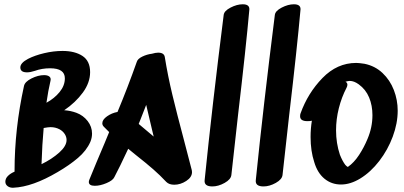

<svg xmlns="http://www.w3.org/2000/svg" viewBox="-20 -898 1889 897"><path d="M258 -294Q239 -304 216 -304Q206 -304 184 -300Q177 -225 174 -131Q223 -155 257 -185.5Q291 -216 291 -244Q291 -259 282 -272.5Q273 -286 258 -294ZM410 -274Q410 -254 402 -235Q384 -194 344 -160Q304 -126 249 -94Q132 -25 43 -21Q27 -20 16 -28Q5 -36 5 -49Q5 -64 17 -76Q29 -88 48 -96V-99Q48 -296 92 -496Q96 -516 127 -531.5Q158 -547 186 -547Q202 -547 210.5 -540.5Q219 -534 216 -521Q205 -474 197 -418Q234 -438 258.5 -468Q283 -498 283 -532Q283 -579 214 -579Q176 -579 143 -567Q122 -560 106 -560Q75 -560 75 -583Q75 -604 111 -623Q142 -639 186 -649.5Q230 -660 272 -660Q330 -660 365.5 -636.5Q401 -613 401 -561Q401 -512 367 -465.5Q333 -419 280 -383Q310 -381 337 -371Q369 -359 389.5 -332.5Q410 -306 410 -274Z M636 -339 628 -319 698 -260 691 -289Q684 -317 663 -408ZM838 -249Q867 -139 876 -103Q877 -100 877 -94Q877 -70 850 -52.5Q823 -35 794 -35Q770 -35 757 -48Q728 -79 696 -107Q664 -135 612 -176L579 -203Q537 -113 514 -70Q507 -55 477.5 -42.5Q448 -30 423 -30Q395 -30 395 -48Q395 -53 398 -60Q428 -134 469 -230L490 -281Q465 -306 465 -306Q458 -313 458 -322Q458 -339 480 -354.5Q502 -370 529 -375Q577 -490 619 -609Q623 -623 644.5 -633.5Q666 -644 690 -647Q707 -652 719 -652Q747 -652 750 -631Q764 -544 785.5 -454.5Q807 -365 838 -249Z M1114 -878Q1146 -878 1145 -854Q1129 -675 1092 -360Q1068 -145 1061 -81Q1059 -60 1029.5 -43.5Q1000 -27 972 -27Q933 -27 936 -56Q971 -400 1025 -828Q1027 -847 1057 -862.5Q1087 -878 1114 -878Z M1353 -878Q1385 -878 1384 -854Q1368 -675 1331 -360Q1307 -145 1300 -81Q1298 -60 1268.5 -43.5Q1239 -27 1211 -27Q1172 -27 1175 -56Q1210 -400 1264 -828Q1266 -847 1296 -862.5Q1326 -878 1353 -878Z M1720 -360Q1720 -405 1704.5 -442.5Q1689 -480 1656 -504Q1634 -520 1614 -520Q1606 -520 1594 -516Q1603 -512 1603 -502Q1603 -496 1599 -488Q1576 -444 1563 -392.5Q1550 -341 1550 -289Q1550 -229 1568 -175Q1580 -145 1593 -128Q1599 -121 1605 -118Q1634 -138 1657.5 -174Q1681 -210 1697 -249Q1720 -303 1720 -360ZM1838 -381Q1838 -322 1815 -260Q1792 -198 1752 -146Q1712 -94 1663 -64Q1617 -36 1573 -36Q1529 -36 1496 -63Q1463 -90 1448 -141Q1431 -193 1431 -258Q1431 -297 1437 -334Q1430 -332 1416 -332Q1382 -332 1382 -355Q1382 -363 1384 -368Q1418 -463 1486.5 -533.5Q1555 -604 1644 -604Q1657 -604 1683 -600Q1732 -590 1767 -557Q1802 -524 1820 -477.5Q1838 -431 1838 -381Z"/></svg>

Font: Sedgwick Ave Display
Style: Regular
Weight: 400
Designer: Kevin Burke, Pedro Vergani
Foundry: Google, Inc.
Version: Version 1.000